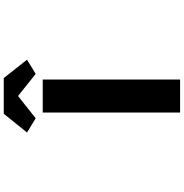

<svg xmlns="http://www.w3.org/2000/svg" viewBox="2 -998 995 1040"><g transform="rotate(-90 500.0 -477.5)"><path d="M411.1 0V-744.1H589.8V0ZM302.7 -829.1 404.3 -955.1H597.7L697.3 -829.1L620.1 -782.2L502.9 -876H498L379.9 -782.2Z"/></g></svg>

Font: GenEi Gothic M Heavy
Style: Regular
Weight: 800
Designer: o_tamon (Modified); [Source Han Sans]
Ryoko NISHIZUKA  (kana & ideographs); Paul D. Hunt (Latin, Greek & Cyrillic); Wenl
Version: Version 1.1a;Original Version 1.004